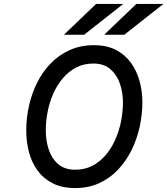

<svg xmlns="http://www.w3.org/2000/svg" viewBox="-20 -941 848 973"><path d="M361.5 12Q294 12 246.8 -12.2Q199.5 -36.5 169.8 -77.5Q140 -118.5 126.5 -171Q113 -223.5 113 -280Q113 -342 126.8 -404.2Q140.5 -466.5 168 -521.8Q195.5 -577 237 -619.8Q278.5 -662.5 333.2 -687.2Q388 -712 456.5 -712Q521.5 -712 568 -687.8Q614.5 -663.5 644 -622.2Q673.5 -581 687.5 -529.2Q701.5 -477.5 701.5 -423Q701.5 -359.5 687.5 -296.8Q673.5 -234 645.8 -178.5Q618 -123 577 -80Q536 -37 482 -12.5Q428 12 361.5 12ZM361 -81Q409 -81 447.2 -100.5Q485.5 -120 514.5 -153.8Q543.5 -187.5 563.2 -231.2Q583 -275 593 -324.2Q603 -373.5 603 -423Q603 -471 588 -516Q573 -561 540 -590Q507 -619 453 -619Q404.5 -619 366.2 -599Q328 -579 298.8 -544.8Q269.5 -510.5 250.2 -467Q231 -423.5 221.5 -375.2Q212 -327 212 -280Q212 -229 226.8 -183.8Q241.5 -138.5 274.2 -109.8Q307 -81 361 -81ZM508 -765 671 -921H808L610 -765ZM304 -765 467 -921H604.5L406.5 -765Z"/></svg>

Font: Overpass Medium
Style: Italic
Weight: 500
Italic angle: -10°
Designer: Delve Withrington, Dave Bailey, Thomas Jockin
Foundry: Delve Fonts LLC
Version: Version 4.000